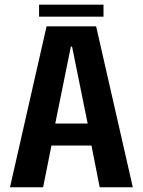

<svg xmlns="http://www.w3.org/2000/svg" viewBox="-20 -786 600 806"><path d="M22 0 175.5 -675.5H383.5L537.5 0H398.5L364 -175H196L161 0ZM212 -267.5H348L282.5 -590.5H277.5ZM144 -716V-766.5H414.5V-716Z"/></svg>

Font: Anybody SemiBold
Style: Regular
Weight: 600
Designer: Tyler Finck
Foundry: Etcetera Type Company
Version: Version 1.010; ttfautohint (v1.8.3) -l 8 -r 50 -G 200 -x 14 